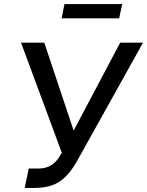

<svg xmlns="http://www.w3.org/2000/svg" viewBox="-20 -919 721 941"><path d="M282 -829 296 -899H579L564 -829ZM101 2 121 -93H169Q241 -93 277 -161L283 -170L83 -710H197L341 -279L569 -710H681L360 -134Q319 -60 272 -29Q225 2 149 2Z"/></svg>

Font: Raleway-v4020 SemiBold
Style: Italic
Weight: 600
Italic angle: -12°
Designer: Matt McInerney, Pablo Impallari, Rodrigo Fuenzalida
Foundry: Matt McInerney, Pablo Impallari, Rodrigo Fuenzalida
Version: Version 4.020;PS 004.020;hotconv 1.0.88;makeotf.lib2.5.64775